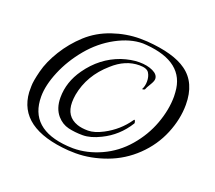

<svg xmlns="http://www.w3.org/2000/svg" viewBox="-98 -676 911 812"><g transform="rotate(20 357.5 -270.5)"><path d="M681 -348Q681 -283 653.5 -216.5Q626 -150 572.5 -98.5Q519 -47 449.5 -21.5Q380 4 313 4Q297 4 280 3Q50 -14 40 -172Q40 -178 40 -199.5Q40 -221 52 -268.5Q64 -316 96 -368Q128 -420 173.5 -461.5Q219 -503 280.5 -524Q342 -545 404 -545Q420 -545 436 -544Q558 -535 616 -493Q681 -447 681 -348ZM422 -530Q365 -530 303 -496.5Q241 -463 194 -406.5Q147 -350 120.5 -286.5Q94 -223 94 -172Q94 -26 271 -13Q283 -12 295 -12Q358 -12 420.5 -40.5Q483 -69 529 -122.5Q575 -176 598.5 -240Q622 -304 622 -364Q622 -373 621 -383Q613 -515 438 -529Q430 -530 422 -530ZM484 -347Q493 -363 493 -384.5Q493 -406 484 -421Q475 -438 440 -438Q377 -438 322 -388Q245 -321 228 -228Q225 -209 225 -194Q225 -130 280 -111Q300 -104 329 -104Q358 -104 396 -124Q457 -156 495 -211Q499 -218 502 -210Q505 -202 503 -199Q462 -133 394 -100Q350 -78 314.5 -78Q279 -78 249.5 -85Q220 -92 198 -117Q172 -147 172 -196Q172 -266 216 -328Q271 -406 356 -436Q399 -450 435 -450Q471 -450 496.5 -438Q522 -426 522 -406Q522 -396 510.5 -377.5Q499 -359 496 -350Q492 -347 484 -347Z"/></g></svg>

Font: Italianno
Style: Regular
Weight: 400
Designer: Robert E. Leuschke
Foundry: Robert E. Leuschke
Version: Version 1.003